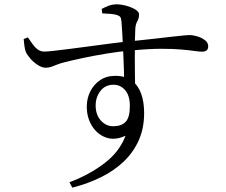

<svg xmlns="http://www.w3.org/2000/svg" viewBox="-20 -798 1040 883"><path d="M88.9 -618.5 108.2 -626.1Q119.7 -609.6 130 -594.9Q140.4 -580.1 153.4 -570.6Q166.4 -561 183.4 -560.8Q195.8 -560.6 229.6 -564.5Q263.4 -568.4 309.9 -574.3Q356.4 -580.2 406.4 -587Q456.4 -593.8 502.2 -599.6Q547.9 -605.4 580 -608.1Q647.8 -615 695.2 -620.5Q742.6 -626 774.4 -629.6Q806.2 -633.1 824.1 -634.9Q842.1 -636.7 850.2 -636.7Q868 -636.7 888.1 -630.6Q908.1 -624.4 922.8 -613.1Q937.5 -601.8 937.5 -585.8Q937.5 -572.2 930.3 -566.3Q923.2 -560.4 908.8 -560.4Q897 -560.4 874 -563.7Q851 -567 813.8 -570.3Q776.7 -573.6 720.6 -573.6Q664.5 -573.5 584.7 -565.9Q531 -561.5 473.9 -552.2Q416.9 -542.8 366.5 -532.3Q316.1 -521.8 280.9 -512.8Q258.5 -507.4 243 -501.1Q227.5 -494.7 215.6 -490.6Q203.8 -486.5 190.1 -486.5Q173.8 -486.5 154.7 -498.5Q135.5 -510.6 120.2 -527.9Q105 -545.2 99 -558.7Q94.2 -571.4 92.2 -587.6Q90.2 -603.9 88.9 -618.5ZM450.1 -736.5 447.6 -757Q461.2 -764.3 479 -771.2Q496.9 -778.1 516.2 -778.1Q536.5 -778.1 560.7 -771.6Q584.9 -765 602.2 -754.5Q619.5 -743.9 619.5 -731.3Q619.5 -714 611.5 -700.2Q603.6 -686.5 602.4 -666.9Q601.2 -648.9 600.5 -615.3Q599.8 -581.7 600 -539.7Q600.2 -497.8 600.5 -454.4Q600.9 -411 601.9 -374.3L551 -423.1Q551 -439.2 550.3 -464.9Q549.5 -490.6 548.2 -521.4Q546.9 -552.2 545.5 -584.5Q544.1 -616.9 542.2 -646.6Q540.2 -676.4 538.6 -699.3Q537.4 -714.5 532.8 -720.2Q528.2 -725.9 516.2 -729.5Q505.6 -732.6 489 -734.1Q472.5 -735.7 450.1 -736.5ZM510.1 -449.2Q556.8 -449.2 586 -427.4Q615.3 -405.6 629.1 -367.4Q642.9 -329.2 642.9 -277.8Q642.9 -209.3 618.7 -154.1Q594.5 -98.9 550.1 -56.1Q505.6 -13.3 445 16.7Q384.4 46.7 312.4 65L299.3 40.3Q390.5 5.9 460.1 -47.1Q529.8 -100.1 557.4 -173.9Q508.8 -151.2 468.3 -165.3Q427.8 -179.4 403.5 -218.2Q379.1 -256.9 379.1 -307.7Q379.1 -344.6 394.8 -376.8Q410.6 -408.9 439.9 -429Q469.1 -449.2 510.1 -449.2ZM501.2 -217.4Q538.6 -217.4 557.9 -237.8Q577.2 -258.3 577.2 -309.9Q577.2 -358.5 555.6 -383.4Q534.1 -408.3 502.1 -408.3Q464.1 -408.3 442 -379.8Q419.9 -351.2 419.9 -312.8Q419.9 -270.4 443.6 -243.9Q467.2 -217.4 501.2 -217.4Z"/></svg>

Font: Noto Serif JP
Style: Regular
Weight: 200
Designer: Ryoko NISHIZUKA 西塚涼子 (kana & ideographs); Frank Grießhammer (Latin, Greek & Cyrillic); Wenlong ZHANG 张文龙 (bopomofo); San
Foundry: Adobe
Version: Version 2.001;hotconv 1.1.0;makeotfexe 2.6.0